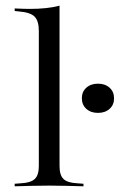

<svg xmlns="http://www.w3.org/2000/svg" viewBox="-20 -653 420 673"><path d="M152.4 -2.4Q121 -2.4 92.3 -1.6Q63.7 -0.8 31.5 0V-8.9L52.4 -10.5Q87.1 -12.1 101.6 -25.4Q116.1 -38.7 116.1 -71V-206.5H188.7V-71Q188.7 -38.7 202.8 -25.4Q216.9 -12.1 251.6 -10.5L272.6 -8.9V0Q240.3 -0.8 211.7 -1.6Q183.1 -2.4 152.4 -2.4ZM116.1 -206.5V-544.4Q116.1 -579.8 101.2 -594.8Q86.3 -609.7 46 -612.9L31.5 -614.5V-623.4Q50.8 -622.6 61.7 -622.2Q72.6 -621.8 84.7 -621.8Q114.5 -621.8 141.1 -624.6Q167.7 -627.4 188.7 -633.1V-623.4V-206.5ZM323.4 -257.3Q298.4 -257.3 282.7 -271.4Q266.9 -285.5 266.9 -308.9Q266.9 -331.5 282.7 -345.6Q298.4 -359.7 323.4 -359.7Q348.4 -359.7 364.1 -345.6Q379.8 -331.5 379.8 -308.1Q379.8 -285.5 364.1 -271.4Q348.4 -257.3 323.4 -257.3Z"/></svg>

Font: Playfair 144pt SemiExpanded Light
Style: Regular
Weight: 300
Width: 6
Designer: Claus Eggers Sørensen
Foundry: Claus Eggers Sørensen
Version: Version 2.203